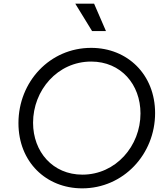

<svg xmlns="http://www.w3.org/2000/svg" viewBox="-20 -1019 921 1051"><path d="M430 12C655 12 829 -174 829 -400C829 -611 678 -757 479 -757C253 -757 81 -572 81 -345C81 -133 232 12 430 12ZM161 -347C161 -525 295 -682 479 -682C642 -682 749 -557 749 -398C749 -220 614 -63 431 -63C269 -63 161 -188 161 -347ZM392 -999 484 -849H560L495 -999Z"/></svg>

Font: Mluvka
Style: Italic
Weight: 400
Italic angle: -8°
Designer: Modified by Jiří Krblich, Original typeface by Gumpita Rahayu
Foundry: Gumpita Rahayu & Jiří Krblich
Version: Version 2.000;Glyphs 3.1.1 (3134)